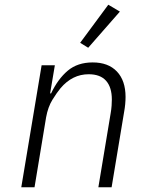

<svg xmlns="http://www.w3.org/2000/svg" viewBox="-20 -792 640 812"><path d="M70 0 156 -516H212L192 -397H196Q225 -458 266.5 -493Q308 -528 372 -528Q438 -528 474.5 -489.5Q511 -451 511 -382Q511 -368 509.5 -351.5Q508 -335 505 -319L452 0H396L448 -313Q451 -330 452 -345Q453 -360 453 -371Q453 -423 428.5 -450.5Q404 -478 355 -478Q286 -478 236 -419Q221 -401 202 -370.5Q183 -340 175 -296L126 0ZM353 -590 319 -611 438 -772 487 -743Z"/></svg>

Font: IBM Plex Mono Light
Style: Italic
Weight: 300
Italic angle: -9°
Monospace: yes
Designer: Mike Abbink, Paul van der Laan, Pieter van Rosmalen
Foundry: Bold Monday
Version: Version 2.3